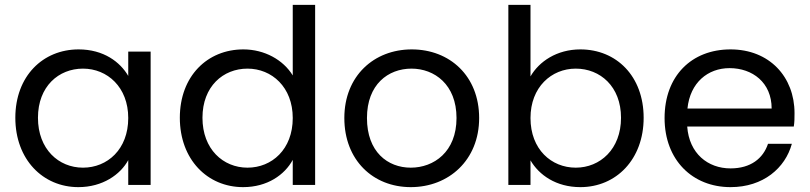

<svg xmlns="http://www.w3.org/2000/svg" viewBox="-20 -760 3328 789"><path d="M507 -275C507 -146 421 -71 321 -71C221 -71 136 -147 136 -276C136 -405 221 -478 321 -478C421 -478 507 -402 507 -275ZM43 -276C43 -105 156 9 302 9C402 9 475 -43 507 -102V0H599V-548H507V-448C474 -505 406 -557 303 -557C156 -557 43 -447 43 -276Z M1183 -275C1183 -146 1097 -71 997 -71C897 -71 812 -147 812 -276C812 -405 897 -478 997 -478C1097 -478 1183 -402 1183 -275ZM719 -276C719 -105 832 9 979 9C1079 9 1150 -42 1183 -103V0H1275V-740H1183V-450C1144 -514 1067 -557 980 -557C832 -557 719 -447 719 -276Z M1949 -275C1949 -448 1828 -557 1672 -557C1517 -557 1395 -448 1395 -275C1395 -102 1513 9 1668 9C1824 9 1949 -102 1949 -275ZM1488 -275C1488 -413 1575 -478 1671 -478C1765 -478 1856 -413 1856 -275C1856 -136 1763 -71 1668 -71C1573 -71 1488 -136 1488 -275Z M2532 -276C2532 -147 2446 -71 2346 -71C2246 -71 2160 -146 2160 -275C2160 -402 2246 -478 2346 -478C2446 -478 2532 -405 2532 -276ZM2160 0V-101C2195 -41 2265 9 2365 9C2512 9 2625 -105 2625 -276C2625 -447 2513 -557 2365 -557C2268 -557 2195 -507 2160 -446V-740H2069V0Z M2978 -480C3072 -480 3151 -421 3151 -314H2805C2816 -421 2889 -480 2978 -480ZM3136 -169C3116 -109 3065 -68 2982 -68C2889 -68 2812 -129 2804 -240H3242C3245 -259 3245 -275 3245 -295C3245 -444 3142 -557 2982 -557C2822 -557 2711 -448 2711 -275C2711 -102 2826 9 2982 9C3117 9 3207 -70 3234 -169Z"/></svg>

Font: Matrixport Regular
Style: Regular
Weight: 400
Designer: Ninad Kale (Devanagari), Jonny Pinhorn (Latin)
Foundry: Indian Type Foundry
Version: Version 3.200;PS 1.000;hotconv 16.6.54;makeotf.lib2.5.65590